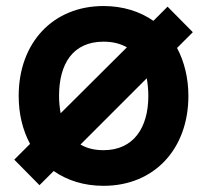

<svg xmlns="http://www.w3.org/2000/svg" viewBox="-20 -598 684 634"><path d="M616.7 -491.7 533.3 -576 486.5 -529.2C441.7 -560.4 385.4 -578.1 321.9 -578.1C155.2 -578.1 41.7 -457.3 41.7 -281.2C41.7 -220.8 55.2 -167.7 79.2 -122.9L27.1 -70.8L110.4 13.5L157.3 -33.3C202.1 -2.1 257.3 15.6 321.9 15.6C489.6 15.6 602.1 -106.3 602.1 -281.2C602.1 -340.6 588.5 -394.8 564.6 -439.6ZM175 -281.2C175 -387.5 220.8 -460.4 321.9 -460.4C352.1 -460.4 377.1 -454.2 399 -441.7L180.2 -224C177.1 -241.7 175 -260.4 175 -281.2ZM469.8 -281.2C469.8 -176 420.8 -102.1 321.9 -102.1C291.7 -102.1 266.7 -108.3 245.8 -120.8L464.6 -339.6C467.7 -321.9 469.8 -302.1 469.8 -281.2Z"/></svg>

Font: Manrope3 Bold
Style: Regular
Weight: 700
Designer: Mikhail Sharanda
Foundry: Mikhail Sharanda
Version: Version 3.000;PS 003.000;hotconv 1.0.88;makeotf.lib2.5.64775